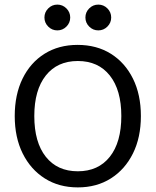

<svg xmlns="http://www.w3.org/2000/svg" viewBox="-20 -799 676 834"><path d="M317 -604Q400 -604 461.5 -565.5Q523 -527 557.5 -457.5Q592 -388 592 -295Q592 -202 557.5 -132.5Q523 -63 461.5 -24Q400 15 318 15Q236 15 174.5 -24Q113 -63 78.5 -132.5Q44 -202 44 -295Q44 -388 78 -457.5Q112 -527 173.5 -565.5Q235 -604 317 -604ZM318 -534Q229 -534 179 -471Q129 -408 129 -295Q129 -181 179 -118Q229 -55 318 -55Q407 -55 457 -118Q507 -181 507 -295Q507 -408 457 -471Q407 -534 318 -534ZM407 -779Q430 -779 446.5 -762.5Q463 -746 463 -723Q463 -700 446.5 -683.5Q430 -667 407 -667Q384 -667 367.5 -683.5Q351 -700 351 -723Q351 -746 367.5 -762.5Q384 -779 407 -779ZM229 -779Q252 -779 268.5 -762.5Q285 -746 285 -723Q285 -700 268.5 -683.5Q252 -667 229 -667Q206 -667 189.5 -683.5Q173 -700 173 -723Q173 -746 189.5 -762.5Q206 -779 229 -779Z"/></svg>

Font: Podkova
Style: Regular
Weight: 400
Designer: Ilya Yudin
Foundry: Cyreal (www.cyreal.org)
Version: Version 2.103